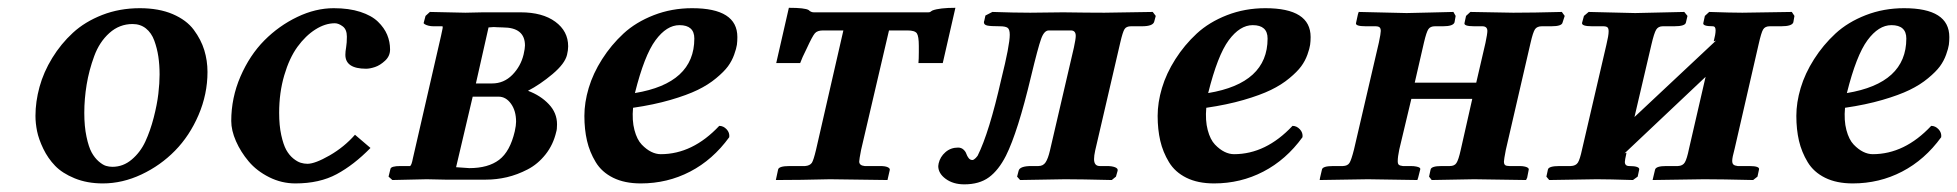

<svg xmlns="http://www.w3.org/2000/svg" viewBox="-20 -465 5066 497"><path d="M198.2 -172.9Q198.2 -137.7 203.9 -111.1Q209.5 -84.5 217.3 -70.3Q225.1 -56.2 235.6 -47.1Q246.1 -38.1 254.4 -35.6Q262.7 -33.2 271 -33.2Q298.8 -33.2 321 -52Q343.3 -70.8 356.2 -98.6Q369.1 -126.5 377.9 -160.6Q386.7 -194.8 389.9 -222.4Q393.1 -250 393.1 -272Q393.1 -296.9 389.9 -318.4Q386.7 -339.8 379.4 -359.9Q372.1 -379.9 357.7 -391.4Q343.3 -402.8 323.2 -402.8Q289.1 -402.8 263.2 -379.6Q237.3 -356.4 223.9 -319.8Q210.4 -283.2 204.3 -246.1Q198.2 -209 198.2 -172.9ZM71.8 -165Q71.8 -201.7 82.3 -240Q92.8 -278.3 115.2 -314.9Q137.7 -351.6 168.7 -380.1Q199.7 -408.7 244.6 -426.3Q289.6 -443.8 341.8 -443.8Q391.1 -443.8 427 -428.5Q462.9 -413.1 481.7 -387.7Q500.5 -362.3 508.8 -335.2Q517.1 -308.1 517.1 -278.8Q517.1 -221.2 493.9 -167.2Q470.7 -113.3 433.1 -75Q395.5 -36.6 346.2 -13.4Q296.9 9.8 246.1 9.8Q205.6 9.8 173.3 -3.4Q141.1 -16.6 122.6 -35.9Q104 -55.2 92 -80.1Q80.1 -105 75.9 -125.7Q71.8 -146.5 71.8 -165Z M744.6 9.8Q709 9.8 676.8 -6.3Q644.5 -22.5 623.8 -47.1Q603 -71.8 590.8 -99.6Q578.6 -127.4 578.6 -151.9Q578.6 -211.9 602.5 -267.1Q626.5 -322.3 664.3 -360.4Q702.1 -398.4 749.5 -421.1Q796.9 -443.8 843.8 -443.8Q883.3 -443.8 912.6 -434.3Q941.9 -424.8 958.3 -408.9Q974.6 -393.1 982.2 -375Q989.7 -356.9 989.7 -336.9Q989.7 -319.8 976.8 -307.9Q963.9 -295.9 950.7 -291.5Q937.5 -287.1 927.7 -287.1Q874 -287.1 874 -323.2Q874 -331.5 876 -342.8Q877.9 -354 877.9 -370.1Q877.9 -388.7 867.2 -396.7Q856.4 -404.8 846.7 -404.8Q821.8 -404.8 796.4 -388.7Q771 -372.6 750 -343.8Q729 -314.9 715.8 -270Q702.6 -225.1 702.6 -172.9Q702.6 -140.1 708 -115.5Q713.4 -90.8 720.9 -77.1Q728.5 -63.5 739 -54.9Q749.5 -46.4 758.3 -43.7Q767.1 -41 775.9 -41Q795.4 -41 833.3 -62.7Q871.1 -84.5 898.9 -116.2L939 -82Q896 -38.1 851.6 -14.2Q807.1 9.8 744.6 9.8Z M1211.9 -249H1253.9Q1284.2 -249 1306.2 -271.2Q1328.1 -293.5 1335.4 -324.2Q1338.9 -339.8 1338.9 -347.2Q1338.9 -394 1281.7 -394Q1274.9 -394 1267.1 -394.5Q1259.3 -395 1257.8 -395Q1255.9 -395 1251.5 -394.5Q1247.1 -394 1244.6 -394ZM1203.6 -214.8 1160.6 -32.2Q1190.9 -29.8 1194.8 -29.8Q1243.7 -29.8 1272 -51.3Q1300.3 -72.8 1312.5 -125Q1315.9 -140.6 1315.9 -149.9Q1315.9 -178.2 1302.7 -196.5Q1289.6 -214.8 1270.5 -214.8ZM995.6 1 985.8 -7.8 990.7 -27.8Q992.2 -35.2 1016.6 -35.2H1041.5Q1045.4 -37.1 1048.8 -55.2L1121.6 -372.1L1125.5 -390.6Q1126.5 -394 1125.5 -397H1101.6Q1095.7 -397 1089.6 -398.4Q1083.5 -399.9 1079.8 -402.1Q1076.2 -404.3 1076.7 -405.8L1081.5 -423.8L1092.8 -434.1L1184.6 -432.1Q1191.9 -432.1 1207.5 -432.6Q1223.1 -433.1 1230.5 -433.1H1327.6Q1384.3 -433.1 1417.5 -408.7Q1450.7 -384.3 1450.7 -345.2Q1450.7 -335 1447.8 -323.2Q1442.4 -300.3 1410.2 -273.2Q1377.9 -246.1 1346.7 -230Q1379.4 -217.8 1400.6 -195.3Q1421.9 -172.9 1421.9 -143.1Q1421.9 -129.9 1419.9 -124Q1412.1 -90.3 1392.1 -65.2Q1372.1 -40 1345.7 -26.4Q1319.3 -12.7 1292.2 -6.3Q1265.1 0 1237.8 0H1131.8L1084.5 -1Q1071.8 -0.5 1040 0Q1008.3 0.5 995.6 1Z M1777.3 -365.2Q1777.3 -399.9 1738.8 -399.9Q1705.6 -399.9 1676.8 -360.8Q1647.9 -321.8 1623.5 -224.1Q1777.3 -249.5 1777.3 -365.2ZM1888.7 -369.1Q1888.7 -358.4 1887.5 -349.1Q1886.2 -339.8 1880.4 -323.5Q1874.5 -307.1 1864.3 -293.2Q1854 -279.3 1833.7 -262.5Q1813.5 -245.6 1785.9 -232.2Q1758.3 -218.8 1715.3 -206.3Q1672.4 -193.8 1618.7 -186Q1615.7 -153.3 1622.3 -128.4Q1628.9 -103.5 1641.1 -90.8Q1653.3 -78.1 1665.8 -72Q1678.2 -65.9 1690.4 -65.9Q1772.9 -65.9 1841.8 -139.2Q1852.5 -139.2 1860.8 -130.4Q1869.1 -121.6 1867.7 -109.9Q1825.2 -51.3 1766.4 -20.8Q1707.5 9.8 1638.7 9.8Q1596.7 9.8 1567.1 -4.9Q1537.6 -19.5 1522 -45.4Q1506.3 -71.3 1499.5 -100.6Q1492.7 -129.9 1492.7 -165Q1492.7 -199.7 1503.9 -237.3Q1515.1 -274.9 1538.6 -311.8Q1562 -348.6 1594 -378.2Q1626 -407.7 1672.4 -425.8Q1718.8 -443.8 1771.5 -443.8Q1888.7 -443.8 1888.7 -369.1Z M2209 -77.1Q2204.1 -51.8 2204.1 -46.9Q2204.1 -36.6 2218.3 -35.2H2258.3Q2271.5 -35.2 2277.8 -32.2Q2284.2 -29.3 2283.2 -24.9L2277.3 1L2128.4 -1Q2050.3 1 1988.3 1L1994.1 -25.9Q1995.6 -35.2 2024.4 -35.2H2064Q2076.2 -36.1 2081.5 -43.5Q2085.9 -50.3 2092.3 -77.1L2163.1 -386.2H2110.4Q2095.7 -386.2 2089.4 -378.9Q2083 -371.6 2068.4 -339.8Q2055.7 -314.5 2051.3 -301.8H1989.3L2022 -444.8Q2063.5 -444.8 2073.2 -439Q2079.1 -433.1 2086.4 -433.1H2383.3Q2385.7 -433.1 2387 -433.6Q2388.2 -434.1 2388.7 -434.6Q2389.2 -435.1 2390.6 -436Q2392.1 -437 2394 -438Q2412.1 -444.8 2453.1 -444.8L2420.4 -301.8H2357.4Q2358.4 -311.5 2358.4 -330.1V-346.2Q2358.4 -371.1 2353.3 -378.7Q2348.1 -386.2 2329.1 -386.2H2281.2Z M2460 -83Q2468.3 -83 2473.9 -77.9Q2479.5 -72.8 2481.4 -66.9Q2483.4 -61 2487.3 -55.9Q2491.2 -50.8 2497.1 -50.8Q2499 -50.8 2501.5 -52.5Q2503.9 -54.2 2505.6 -55.9Q2507.3 -57.6 2508.8 -59.6L2510.7 -62Q2540.5 -121.6 2571.8 -259.8Q2593.8 -348.1 2593.8 -375Q2593.8 -389.2 2588.1 -393.1Q2582.5 -397 2567.9 -397Q2543.9 -397 2535.4 -398.9Q2526.9 -400.9 2526.9 -407.2Q2526.9 -409.2 2527.8 -411.1L2530.8 -424.8L2548.8 -434.1Q2606.9 -432.1 2647 -432.1L2731.9 -433.1Q2796.9 -432.1 2838.9 -432.1L2963.9 -434.1L2971.7 -423.8L2967.8 -409.2Q2964.8 -397 2936 -397H2907.7Q2895.5 -397 2890.9 -389.6Q2886.2 -382.3 2879.9 -355L2814.9 -75.2Q2812 -62 2812 -53.2Q2812 -35.2 2826.7 -35.2H2845.7Q2858.4 -35.2 2866.5 -32Q2874.5 -28.8 2873 -22.9L2868.7 -7.8L2857.9 1Q2776.9 -1 2736.8 -1L2620.6 1L2612.8 -7.8L2616.7 -22.9Q2619.6 -35.2 2649.9 -35.2H2668Q2680.2 -35.2 2686.5 -44.7Q2692.9 -54.2 2697.8 -75.2L2759.8 -341.8Q2764.6 -363.8 2764.6 -372.1Q2764.6 -386.2 2752 -386.2H2694.8Q2682.6 -386.2 2674.8 -363.8Q2667 -342.3 2648.9 -267.1Q2614.7 -123.5 2584 -62Q2564.9 -24.4 2540 -6.1Q2515.1 12.2 2476.1 12.2Q2447.3 12.2 2428 -2Q2408.7 -16.1 2408.7 -35.2Q2408.7 -36.1 2409.2 -38.6Q2409.7 -41 2409.7 -42Q2413.6 -59.1 2427.2 -71Q2440.9 -83 2460 -83Z M3261.2 -365.2Q3261.2 -399.9 3222.7 -399.9Q3189.5 -399.9 3160.6 -360.8Q3131.8 -321.8 3107.4 -224.1Q3261.2 -249.5 3261.2 -365.2ZM3372.6 -369.1Q3372.6 -358.4 3371.3 -349.1Q3370.1 -339.8 3364.3 -323.5Q3358.4 -307.1 3348.1 -293.2Q3337.9 -279.3 3317.6 -262.5Q3297.4 -245.6 3269.8 -232.2Q3242.2 -218.8 3199.2 -206.3Q3156.2 -193.8 3102.5 -186Q3099.6 -153.3 3106.2 -128.4Q3112.8 -103.5 3125 -90.8Q3137.2 -78.1 3149.7 -72Q3162.1 -65.9 3174.3 -65.9Q3256.8 -65.9 3325.7 -139.2Q3336.4 -139.2 3344.7 -130.4Q3353 -121.6 3351.6 -109.9Q3309.1 -51.3 3250.2 -20.8Q3191.4 9.8 3122.6 9.8Q3080.6 9.8 3051 -4.9Q3021.5 -19.5 3005.9 -45.4Q2990.2 -71.3 2983.4 -100.6Q2976.6 -129.9 2976.6 -165Q2976.6 -199.7 2987.8 -237.3Q2999 -274.9 3022.5 -311.8Q3045.9 -348.6 3077.9 -378.2Q3109.9 -407.7 3156.2 -425.8Q3202.6 -443.8 3255.4 -443.8Q3372.6 -443.8 3372.6 -369.1Z M3549.3 -355Q3554.2 -378.4 3554.2 -384.8Q3554.2 -391.6 3551 -394.3Q3547.9 -397 3540 -397H3515.1Q3487.3 -397 3490.2 -405.8L3495.1 -428.2L3497.1 -434.1L3621.1 -431.2Q3639.2 -431.6 3681.9 -432.6Q3724.6 -433.6 3742.2 -434.1L3748 -423.8L3745.1 -407.2Q3741.7 -397 3715.3 -397H3694.3Q3682.6 -397 3677.5 -389.6Q3672.4 -382.3 3666 -355L3642.1 -251H3801.3L3825.2 -354Q3830.1 -377.4 3830.1 -384.8Q3830.1 -397 3816.9 -397H3795.9Q3768.1 -397 3771 -405.8L3774.9 -423.8L3786.1 -434.1L3897 -432.1Q3948.7 -432.1 4022.9 -434.1L4030.3 -423.8L4024.9 -407.2Q4023.4 -397 3996.1 -397H3971.2Q3959 -397 3953.6 -389.6Q3948.2 -381.8 3941.9 -354L3877.9 -77.1Q3873 -51.8 3873 -46.9Q3873 -40 3876.2 -37.6Q3879.4 -35.2 3887.2 -35.2H3913.1Q3921.9 -35.2 3927.7 -33.7Q3933.6 -32.2 3935.8 -30Q3938 -27.8 3937 -24.9L3933.1 -4.9L3930.2 1L3795.9 -1Q3780.3 -0.5 3741.2 0Q3702.1 0.5 3686 1L3679.2 -7.8L3683.1 -25.9Q3684.6 -35.2 3711.9 -35.2H3732.9Q3745.1 -35.2 3750 -43Q3755.4 -50.8 3761.2 -77.1L3791 -209H3633.3L3602.1 -78.1Q3598.1 -59.1 3598.1 -47.9Q3598.1 -41 3600.8 -38.6Q3603.5 -36.1 3611.3 -35.2H3630.9Q3640.1 -35.2 3646.2 -33.9Q3652.3 -32.7 3654.8 -30.8Q3657.2 -28.8 3656.2 -25.9L3650.9 -4.9L3648.9 1L3521 -1Q3503.9 -1 3458.5 0Q3413.1 1 3396 1L3397 -4.9L3401.9 -25.9Q3403.3 -35.2 3431.2 -35.2H3456.1Q3468.3 -35.6 3473.1 -43.2Q3478 -50.8 3484.9 -78.1Z M4212.9 -431.2 4339.8 -434.1 4348.1 -423.8 4344.2 -407.2Q4342.8 -397 4314 -397H4284.2Q4272.5 -397 4267.1 -388.2Q4261.7 -379.4 4254.9 -350.1L4210.9 -162.1L4421.9 -359.9L4416 -357.9Q4420.9 -376.5 4420.9 -386.2Q4420.9 -397 4414.1 -397Q4386.2 -397 4389.2 -405.8L4393.1 -423.8L4404.3 -434.1Q4462.4 -432.1 4490.2 -432.1L4618.2 -434.1L4625 -423.8L4622.1 -407.2Q4618.7 -397 4590.8 -397H4561Q4548.8 -397 4543.9 -388.7Q4539.1 -380.9 4532.2 -350.1L4470.2 -80.1Q4463.9 -57.1 4463.9 -48.8Q4463.9 -42 4467 -39.1Q4470.2 -36.1 4478 -35.2H4507.8Q4536.1 -35.2 4533.2 -25.9L4529.3 -7.8L4518.1 1Q4435.1 -1 4391.1 -1L4257.8 1L4264.2 -25.9Q4266.6 -35.2 4293 -35.2H4323.2Q4335.9 -35.6 4341.3 -44.7Q4346.7 -53.7 4352.1 -80.1L4395 -266.1L4185.1 -67.9L4189.9 -69.8V-67.9Q4186 -50.3 4186 -45.9Q4186 -35.2 4197.3 -35.2Q4211.4 -35.2 4217.8 -32.7Q4224.1 -30.3 4223.1 -25.9L4219.2 -7.8L4207 1Q4144 -1 4113.3 -1L3990.2 1L3982.9 -7.8L3986.8 -25.9Q3988.3 -35.2 4017.1 -35.2H4045.9Q4059.1 -35.6 4064.5 -44.2Q4069.8 -52.7 4075.2 -78.1L4138.2 -349.1Q4144 -373 4144 -383.8Q4144 -391.6 4140.9 -394.3Q4137.7 -397 4129.9 -397H4101.1Q4073.7 -397 4075.2 -405.8L4080.1 -423.8L4092.3 -434.1Z M4914.6 -365.2Q4914.6 -399.9 4876 -399.9Q4842.8 -399.9 4814 -360.8Q4785.2 -321.8 4760.7 -224.1Q4914.6 -249.5 4914.6 -365.2ZM5025.9 -369.1Q5025.9 -358.4 5024.7 -349.1Q5023.4 -339.8 5017.6 -323.5Q5011.7 -307.1 5001.5 -293.2Q4991.2 -279.3 4970.9 -262.5Q4950.7 -245.6 4923.1 -232.2Q4895.5 -218.8 4852.5 -206.3Q4809.6 -193.8 4755.9 -186Q4752.9 -153.3 4759.5 -128.4Q4766.1 -103.5 4778.3 -90.8Q4790.5 -78.1 4803 -72Q4815.4 -65.9 4827.6 -65.9Q4910.2 -65.9 4979 -139.2Q4989.7 -139.2 4998 -130.4Q5006.3 -121.6 5004.9 -109.9Q4962.4 -51.3 4903.6 -20.8Q4844.7 9.8 4775.9 9.8Q4733.9 9.8 4704.3 -4.9Q4674.8 -19.5 4659.2 -45.4Q4643.6 -71.3 4636.7 -100.6Q4629.9 -129.9 4629.9 -165Q4629.9 -199.7 4641.1 -237.3Q4652.3 -274.9 4675.8 -311.8Q4699.2 -348.6 4731.2 -378.2Q4763.2 -407.7 4809.6 -425.8Q4856 -443.8 4908.7 -443.8Q5025.9 -443.8 5025.9 -369.1Z"/></svg>

Font: Linux Libertine G
Style: Semibold Italic
Weight: 600
Italic angle: -11.5°
Designer: Philipp H. Poll
Foundry: Philipp H. Poll
Version: Version 5.1.1